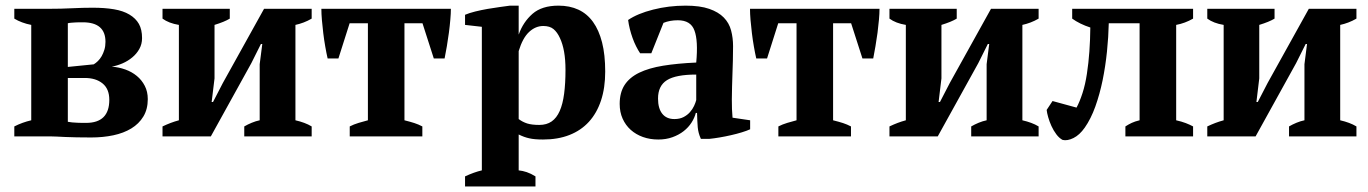

<svg xmlns="http://www.w3.org/2000/svg" viewBox="-20 -488 4894 687"><path d="M508.8 -133.3Q508.8 -97.2 492.9 -71Q477.1 -44.9 449.7 -28.3Q422.4 -11.7 385.5 -3.9Q348.6 3.9 306.2 3.9Q277.3 3.9 254.6 3.4Q231.9 2.9 214.4 2.2Q196.8 1.5 183.6 0.7Q170.4 0 160.2 0H31.2V-35.6Q60.1 -50.3 91.8 -57.6V-398.9Q74.2 -402.3 59.1 -408Q43.9 -413.6 31.2 -421.4V-456.5H154.8Q198.7 -456.5 238 -458.5Q277.3 -460.4 311.5 -460.4Q355 -460.4 387.9 -454.8Q420.9 -449.2 442.9 -436Q465.8 -422.4 477.1 -402.3Q488.3 -382.3 488.3 -351.6Q488.3 -330.1 478.5 -312.7Q468.8 -295.4 453.1 -282.5Q437.5 -269.5 418.2 -261.2Q398.9 -252.9 379.9 -249.5Q405.3 -247.6 428.5 -239.3Q451.7 -231 469.5 -216.3Q487.3 -201.7 498 -180.9Q508.8 -160.2 508.8 -133.3ZM222.7 -52.2Q229 -50.8 238.3 -50Q247.6 -49.3 256.8 -48.8Q266.1 -48.3 274.4 -48.3Q282.7 -48.3 288.1 -48.3Q371.1 -48.3 371.1 -130.9Q371.1 -169.9 346.9 -189.5Q322.8 -209 283.7 -209H222.7ZM222.7 -248.5 315.4 -257.8Q322.8 -262.2 330.3 -269.5Q337.9 -276.9 343.8 -287.1Q349.6 -297.4 353.5 -310.1Q357.4 -322.8 357.4 -338.4Q357.4 -408.2 276.4 -408.2Q271 -408.2 264.2 -408.2Q257.3 -408.2 249.8 -407.7Q242.2 -407.2 235.1 -406.7Q228 -406.2 222.7 -404.8Z M561.5 -456.5H802.2V-421.4Q792.5 -415.5 778.8 -409.9Q765.1 -404.3 747.6 -398.9V-207.5L737.3 -123H742.2L777.3 -190.9L924.8 -456.5H1095.2V-421.4Q1081.1 -413.1 1066.2 -407.5Q1051.3 -401.9 1037.1 -398.9V-57.6Q1054.2 -53.7 1068.6 -48.3Q1083 -43 1095.2 -35.6V0H854V-35.6Q866.7 -43 880.9 -48.8Q895 -54.7 909.2 -57.6V-258.3L918.5 -330.6H913.6L879.4 -262.2L734.4 0H561.5V-35.6Q577.1 -43 590.6 -48.1Q604 -53.2 620.1 -57.6V-398.9Q584 -404.8 561.5 -421.4Z M1491.2 0H1231.4V-35.6Q1245.6 -43 1263.2 -48.3Q1280.8 -53.7 1296.4 -57.6V-404.8H1231L1190.9 -278.8H1152.3Q1147.9 -297.9 1143.8 -321.5Q1139.6 -345.2 1136.7 -369.4Q1133.8 -393.6 1131.8 -416.3Q1129.9 -439 1129.9 -456.5H1593.3Q1593.3 -439.9 1591.3 -417.5Q1589.4 -395 1586.2 -370.8Q1583 -346.7 1578.9 -322.5Q1574.7 -298.3 1570.8 -278.8H1532.2L1491.7 -404.8H1427.2V-57.6Q1448.7 -52.2 1462.9 -47.6Q1477.1 -43 1491.2 -35.6Z M1896 179.2H1644V143.1Q1676.8 127.9 1704.1 121.6V-392.1L1644 -398.9V-435.1Q1658.7 -441.4 1680.2 -446.8Q1701.7 -452.1 1724.6 -456.1Q1747.6 -460 1768.8 -462.9Q1790 -465.8 1804.7 -467.8H1835.9V-365.2H1836.4Q1851.6 -408.7 1885.3 -438.5Q1918.9 -467.8 1978.5 -467.8Q2018.6 -467.8 2049.6 -453.4Q2080.6 -439 2101.8 -409.7Q2123 -380.4 2134.3 -336.2Q2145.5 -292 2145.5 -231.9Q2145.5 -173.8 2130.6 -128.7Q2115.7 -83.5 2087.2 -52.2Q2058.6 -21 2017.3 -4.9Q1976.1 11.2 1922.9 11.2Q1891.6 11.2 1873.5 6.8Q1864.7 4.9 1855.2 1.5Q1845.7 -2 1835.9 -6.8V121.6Q1850.1 123 1864.7 127.9Q1879.4 132.8 1896 143.1ZM1923.8 -395Q1896 -395 1873 -373.5Q1850.1 -352.1 1835.9 -305.2V-62Q1850.1 -51.3 1866.7 -46.1Q1883.3 -41 1909.7 -41Q1936 -41 1953.9 -53.5Q1971.7 -65.9 1982.7 -90.8Q1993.7 -115.7 1998.5 -152.6Q2003.4 -189.5 2003.4 -237.8Q2003.4 -274.9 1998.3 -303.2Q1993.2 -331.5 1983.4 -352.1Q1974.1 -372.6 1960.7 -383.8Q1947.3 -395 1923.8 -395Z M2598.6 -132.3Q2598.6 -112.3 2599.1 -97.7Q2599.6 -83 2601.1 -66.9L2664.1 -57.6V-25.4Q2652.3 -20 2634 -14.4Q2615.7 -8.8 2595.2 -4.2Q2574.7 0.5 2554.4 3.9Q2534.2 7.3 2519 8.8H2487.8Q2482.9 -2 2480.2 -12.2Q2477.5 -22.5 2476.6 -32.7Q2475.6 -43.5 2475.1 -56.2Q2474.6 -68.8 2474.1 -84H2469.7Q2465.3 -66.4 2454.3 -49.3Q2443.4 -32.2 2426.3 -18.8Q2409.2 -5.4 2386.2 2.9Q2363.3 11.2 2335.4 11.2Q2305.7 11.2 2280.5 2.2Q2255.4 -6.8 2236.8 -23.4Q2218.3 -40 2207.8 -63.5Q2197.3 -86.9 2197.3 -116.2Q2197.3 -156.7 2214.8 -183.8Q2232.4 -210.9 2267.1 -227.8Q2301.8 -244.6 2352.8 -252.9Q2403.8 -261.2 2471.2 -264.2Q2478.5 -342.8 2464.8 -378.9Q2451.7 -415.5 2405.3 -415.5Q2377 -415.5 2354 -406.2L2310.5 -297.4H2270.5Q2263.2 -308.1 2256.1 -322.3Q2249 -336.4 2243.4 -352.1Q2237.8 -367.7 2233.6 -384.3Q2229.5 -400.9 2227.5 -416.5Q2261.2 -439.5 2316.9 -453.6Q2372.6 -467.8 2433.1 -467.8Q2484.9 -467.8 2517.8 -456.3Q2550.8 -444.8 2569.8 -425.3Q2588.9 -405.8 2595.9 -379.2Q2603 -352.5 2603 -322.8Q2603 -294.9 2602.3 -270.5Q2601.6 -246.1 2600.8 -223.1Q2600.1 -200.2 2599.4 -178Q2598.6 -155.8 2598.6 -132.3ZM2393.1 -62Q2412.1 -62 2425.8 -69.1Q2439.5 -76.2 2448.7 -86.7Q2458 -97.2 2463.4 -108.9Q2468.8 -120.6 2471.2 -129.9V-221.2Q2398.4 -221.2 2366.5 -201.2Q2334.5 -181.2 2334.5 -135.3Q2334.5 -100.1 2349.6 -81.1Q2364.7 -62 2393.1 -62Z M3024.9 0H2765.1V-35.6Q2779.3 -43 2796.9 -48.3Q2814.5 -53.7 2830.1 -57.6V-404.8H2764.6L2724.6 -278.8H2686Q2681.6 -297.9 2677.5 -321.5Q2673.3 -345.2 2670.4 -369.4Q2667.5 -393.6 2665.5 -416.3Q2663.6 -439 2663.6 -456.5H3127Q3127 -439.9 3125 -417.5Q3123 -395 3119.9 -370.8Q3116.7 -346.7 3112.5 -322.5Q3108.4 -298.3 3104.5 -278.8H3065.9L3025.4 -404.8H2960.9V-57.6Q2982.4 -52.2 2996.6 -47.6Q3010.7 -43 3024.9 -35.6Z M3162.6 -456.5H3403.3V-421.4Q3393.6 -415.5 3379.9 -409.9Q3366.2 -404.3 3348.6 -398.9V-207.5L3338.4 -123H3343.3L3378.4 -190.9L3525.9 -456.5H3696.3V-421.4Q3682.1 -413.1 3667.2 -407.5Q3652.3 -401.9 3638.2 -398.9V-57.6Q3655.3 -53.7 3669.7 -48.3Q3684.1 -43 3696.3 -35.6V0H3455.1V-35.6Q3467.8 -43 3481.9 -48.8Q3496.1 -54.7 3510.3 -57.6V-258.3L3519.5 -330.6H3514.6L3480.5 -262.2L3335.4 0H3162.6V-35.6Q3178.2 -43 3191.7 -48.1Q3205.1 -53.2 3221.2 -57.6V-398.9Q3185.1 -404.8 3162.6 -421.4Z M3832 -103Q3843.3 -124 3853.3 -154.8Q3863.3 -185.5 3869.1 -224.1Q3875 -262.7 3877.9 -303.7Q3880.9 -344.7 3881.3 -389.6Q3862.8 -395.5 3845.9 -403.8Q3829.1 -412.1 3816.4 -421.4V-456.5H4249V-421.4Q4220.2 -404.8 4188.5 -398.9V-57.6Q4208 -53.2 4222.7 -47.6Q4237.3 -42 4249 -35.6V0H4006.8V-35.6Q4018.1 -43 4029.5 -48.3Q4041 -53.7 4057.6 -57.6V-404.8H3947.3Q3946.3 -356.4 3940.9 -303.7Q3935.5 -251 3925.3 -200.9Q3915 -150.9 3899.2 -106.7Q3883.3 -62.5 3861.3 -31.2Q3842.8 -4.9 3821 5.9Q3799.3 16.6 3782.2 12.7Q3770 6.3 3759.8 -7.3Q3749.5 -21 3742.2 -37.1Q3734.9 -53.2 3730.5 -68.8Q3726.1 -84.5 3725.1 -94.7L3746.1 -126.5Z M4299.8 -456.5H4540.5V-421.4Q4530.8 -415.5 4517.1 -409.9Q4503.4 -404.3 4485.8 -398.9V-207.5L4475.6 -123H4480.5L4515.6 -190.9L4663.1 -456.5H4833.5V-421.4Q4819.3 -413.1 4804.4 -407.5Q4789.6 -401.9 4775.4 -398.9V-57.6Q4792.5 -53.7 4806.9 -48.3Q4821.3 -43 4833.5 -35.6V0H4592.3V-35.6Q4605 -43 4619.1 -48.8Q4633.3 -54.7 4647.5 -57.6V-258.3L4656.7 -330.6H4651.9L4617.7 -262.2L4472.7 0H4299.8V-35.6Q4315.4 -43 4328.9 -48.1Q4342.3 -53.2 4358.4 -57.6V-398.9Q4322.3 -404.8 4299.8 -421.4Z"/></svg>

Font: PT Astra Serif
Style: Bold
Weight: 700
Designer: A.Korolkova, I. Chaeva
Foundry: ParaType Ltd
Version: Version 1.002